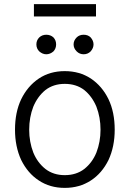

<svg xmlns="http://www.w3.org/2000/svg" viewBox="-20 -901 631 934"><path d="M169 -23Q115 -58 83 -123Q53 -188 53 -270Q53 -355 83 -418Q114 -482 169 -519Q223 -555 295 -555Q367 -555 422 -519Q477 -482 508 -418Q538 -355 538 -270Q538 -188 508 -123Q476 -58 422 -23Q367 13 295 13Q223 13 169 -23ZM390 -79Q429 -110 449 -159Q469 -211 469 -270Q469 -330 449 -382Q428 -432 390 -463Q351 -493 295 -493Q240 -493 201 -463Q163 -432 142 -382Q122 -330 122 -270Q122 -211 142 -159Q162 -110 201 -79Q240 -49 295 -49Q351 -49 390 -79ZM145 -821V-881H447V-821ZM171 -651Q157 -665 157 -685Q157 -705 171 -719Q185 -732 205 -732Q226 -732 240 -719Q253 -705 253 -685Q253 -665 240 -651Q224 -637 205 -637Q187 -637 171 -651ZM353 -651Q338 -666 338 -685Q338 -704 353 -719Q366 -732 387 -732Q408 -732 421 -719Q435 -703 435 -685Q435 -667 421 -651Q407 -637 387 -637Q367 -637 353 -651Z"/></svg>

Font: Sinter Normal
Style: Regular
Weight: 350
Foundry: Adobe & rsms
Version: Version 1.000